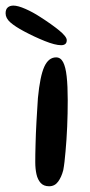

<svg xmlns="http://www.w3.org/2000/svg" viewBox="-78 -643 321 686"><path d="M97.5 22.5Q78 22.5 67.2 10.5Q56.5 -1.5 52.2 -21Q48 -40.5 48 -63.5Q48 -76 48.2 -92Q48.5 -108 49 -126.5Q49.5 -145 50.2 -165Q51 -185 52.2 -206.5Q53.5 -228 54.8 -249.8Q56 -271.5 57.5 -293Q65 -371 80.2 -404.5Q95.5 -438 122.5 -438Q138.5 -438 147.5 -421Q156.5 -404 160.2 -370Q164 -336 164 -285Q164 -261.5 163.5 -237.5Q163 -213.5 162 -190Q161 -166.5 159.5 -144.5Q158 -122.5 156.2 -102.5Q154.5 -82.5 152.5 -65.2Q150.5 -48 148 -35Q141.5 -10 129.5 6.2Q117.5 22.5 97.5 22.5ZM140.5 -481.5Q119 -481.5 81.8 -496.5Q44.5 -511.5 8 -531Q-24 -548 -41 -563Q-58 -578 -58 -595.5Q-58 -609.5 -50.5 -616.2Q-43 -623 -30 -623Q-14 -623 12.8 -611.2Q39.5 -599.5 65.5 -582.5Q107 -556 133.8 -534Q160.5 -512 160.5 -499.5Q160.5 -490 155.2 -485.8Q150 -481.5 140.5 -481.5Z"/></svg>

Font: Gluten Thin Light
Style: Regular
Weight: 300
Version: Version 1.300